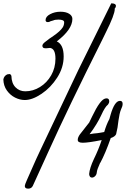

<svg xmlns="http://www.w3.org/2000/svg" viewBox="-75 -1047 777 1146"><path d="M538 -815Q332 -404 213 -140L121 62Q113 79 93 79Q73 79 73 63Q73 56 85 29L119 -48Q142 -101 165 -149L393 -630L589 -1027H590Q617 -1027 617 -1011Q617 -1004 609 -994V-993H610Q610 -960 557 -854ZM73 -450Q44 -450 15 -464.5Q-14 -479 -34 -507Q-54 -535 -55 -573Q-51 -594 -32 -603Q-24 -605 -19 -605Q-11 -605 -7 -594Q-6 -550 17.5 -526Q41 -502 76 -502Q122 -502 163.5 -527.5Q205 -553 230.5 -597.5Q256 -642 256 -697Q256 -756 224 -761L203 -759H195Q178 -759 178 -774Q178 -783 191 -794Q204 -805 219.5 -816Q235 -827 243 -832Q284 -860 299 -883Q308 -897 308 -914Q308 -930 274 -930Q253 -930 243 -925Q228 -920 226 -920Q219 -915 211 -915Q197 -915 197 -927Q197 -948 224.5 -962.5Q252 -977 286 -977Q318 -977 337.5 -965Q357 -953 357 -934Q357 -871 264 -800Q305 -781 305 -710Q305 -644 266.5 -584Q228 -524 173 -487Q118 -450 73 -450ZM210 -765 208 -764Q206 -764 205 -763Q206 -763 210 -765ZM657 -427Q657 -413 647 -393Q638 -371 632 -327Q628 -285 618 -246Q611 -231 586 -223Q554 -131 523 -74V-76Q504 -34 503 -20Q502 -5 493 4Q484 13 474 13Q459 13 457 -8Q460 -44 486 -99Q513 -154 532 -211Q452 -195 419 -195Q389 -195 389 -212Q389 -227 402 -245Q415 -263 438 -291Q457 -315 456 -314V-313L475 -352Q523 -453 554 -459L561 -460Q577 -460 577 -442Q577 -432 569 -422Q552 -410 529 -359Q505 -307 462 -249Q460 -248 460 -246Q465 -247 484 -250Q491 -250 505 -252L525 -255Q539 -257 547 -259Q560 -303 577 -335V-333Q577 -334 585 -362Q609 -445 641 -445Q657 -445 657 -427Z"/></svg>

Font: Bad Script
Style: Regular
Weight: 400
Italic angle: -10°
Designer: Roman Shchyukin (Gaslight Type Foundry), Cyreal (Charset Expansion)
Foundry: Gaslight
Version: Version 2.000